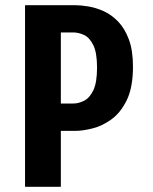

<svg xmlns="http://www.w3.org/2000/svg" viewBox="-20 -720 590 740"><path d="M76.5 0V-700H269.5Q291 -700 320.2 -695.2Q349.5 -690.5 379.5 -677Q409.5 -663.5 435 -637.2Q460.5 -611 476.5 -568.5Q492.5 -526 492.5 -463Q492.5 -383.5 468.8 -334.5Q445 -285.5 409.2 -259.8Q373.5 -234 335.5 -224.8Q297.5 -215.5 269.5 -215.5H214.5V0ZM214.5 -321H262Q283 -321 304.2 -331.8Q325.5 -342.5 339.8 -372.2Q354 -402 354 -459.5Q354 -516.5 339.8 -545.8Q325.5 -575 304.2 -585Q283 -595 262 -595H214.5Z"/></svg>

Font: Trispace SemiCondensed SemiBold
Style: Regular
Weight: 600
Width: 4
Designer: Tyler Finck
Foundry: Etcetera Type Company
Version: Version 1.210; ttfautohint (v1.8.3)